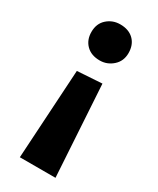

<svg xmlns="http://www.w3.org/2000/svg" viewBox="-186 -597 688 835"><g transform="rotate(30 158.0 -179.5)"><path d="M219 -277 247 180H68L95 -269ZM251 -448Q251 -408 223 -383Q195 -358 158 -358Q115 -358 90 -383Q65 -408 65 -448Q65 -490 92.5 -514.5Q120 -539 158 -539Q201 -539 226 -514.5Q251 -490 251 -448Z"/></g></svg>

Font: Bitter Thin ExtraBold
Style: Regular
Weight: 800
Version: Version 3.020